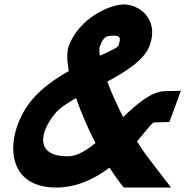

<svg xmlns="http://www.w3.org/2000/svg" viewBox="-20 -790 831 861"><path d="M321.2 -350.1C280.7 -327.3 246.9 -305 228 -282C150 -187 144.5 -88 284.8 -89C324.2 -89.3 365.7 -113.9 408.1 -148.7C373.9 -214.9 343.6 -284.9 321.2 -350.1ZM471.2 -38.3C405.6 11.3 325.5 50.6 233.2 51C-9.2 52 2.9 -195 121.4 -340C165.3 -393.5 227 -436.7 288.4 -471.4C279.7 -519.3 279 -559.4 289.1 -586L289.5 -587C337.8 -710 470.6 -769 535 -770C601.3 -771 695.4 -706 651.1 -586C628.6 -522.3 547.6 -470.5 461.2 -424C479.5 -374.9 504.1 -319.8 532.3 -265C596 -326 659.3 -379.7 718.5 -381L791.2 -383L739.6 -243L670.9 -241C661.8 -240.6 635.6 -203.6 594.2 -156.1C613.1 -126 632.7 -97.6 652.6 -72L747.2 51H535.2L521.5 34C504.7 12.1 487.8 -12.3 471.2 -38.3ZM427.7 -540.1C474.4 -561.2 507.4 -576 511.1 -586C525.1 -624 515.7 -631 485.3 -630C455 -629 444.1 -624 428.4 -584C424.8 -574.6 424.7 -559.5 427.7 -540.1Z"/></svg>

Font: Nordica Plus
Style: NordicaClassicRgObl
Weight: 500
Version: Version 1.01